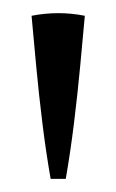

<svg xmlns="http://www.w3.org/2000/svg" viewBox="-20 -704 177 292"><path d="M109 -680Q106 -647 102 -604Q98 -561 92.5 -516.5Q87 -472 80 -432H57Q50 -472 44.5 -516.5Q39 -561 35 -604Q31 -647 28 -680Q69 -688 109 -680Z"/></svg>

Font: Bona Nova SC
Style: Regular
Weight: 400
Designer: Mateusz Machalski
Foundry: Capitalics
Version: Version 4.001; ttfautohint (v1.8.4.7-5d5b)